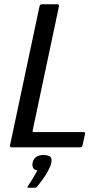

<svg xmlns="http://www.w3.org/2000/svg" viewBox="-20 -693 469 903"><path d="M35 0Q25 0 27 -9L166 -664Q168 -673 178 -673H248Q255 -673 256.5 -670.5Q258 -668 257 -662L134 -81Q133 -76 133.5 -74Q134 -72 140 -72H369Q378 -72 379.5 -70Q381 -68 379 -59L369 -13Q367 -4 364.5 -2Q362 0 353 0ZM221 73Q218 89 206.5 110Q195 131 180.5 151Q166 171 154 185Q149 190 145 190Q138 190 128.5 190Q119 190 111 190Q108 189 108.5 187.5Q109 186 113 179Q122 167 135 145Q148 123 156 108Q140 107 135.5 96Q131 85 133 74Q136 57 148.5 46.5Q161 36 185 36Q205 36 215.5 43.5Q226 51 221 73Z"/></svg>

Font: Glory Thin Medium
Style: Italic
Weight: 500
Italic angle: -12°
Version: Version 1.011